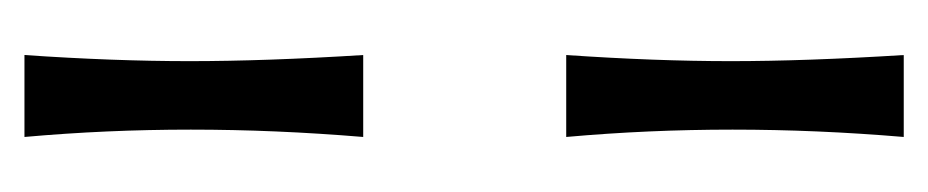

<svg xmlns="http://www.w3.org/2000/svg" viewBox="-321 -318 759 157"><g transform="rotate(90 58.5 -239.5)"><path d="M25 -323Q30 -396 30 -457.5Q30 -519 25 -599H92Q86 -528 86 -459Q86 -390 92 -323ZM25 120Q30 47 30 -15Q30 -77 25 -157H92Q86 -85 86 -16Q86 53 92 120Z"/></g></svg>

Font: Ruslan Display
Style: Regular
Weight: 400
Version: Version 1.001